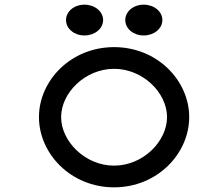

<svg xmlns="http://www.w3.org/2000/svg" viewBox="-20 -792 959 823"><path d="M596 -640C640 -640 676 -669 676 -706C676 -743 640 -772 596 -772C552 -772 517 -743 517 -706C517 -669 552 -640 596 -640ZM342 -640C386 -640 422 -669 422 -706C422 -743 386 -772 342 -772C298 -772 263 -743 263 -706C263 -669 298 -640 342 -640ZM469 -497C593 -497 696 -394 696 -290C696 -186 593 -82 469 -82C345 -82 242 -186 242 -290C242 -394 345 -497 469 -497ZM469 11C655 11 791 -134 791 -290C791 -446 655 -590 469 -590C283 -590 147 -446 147 -290C147 -134 283 11 469 11Z"/></svg>

Font: Charger Monospace
Style: Regular
Weight: 400
Designer: Jasper
Foundry: Cannot Into Space Fonts
Version: Version 0.980